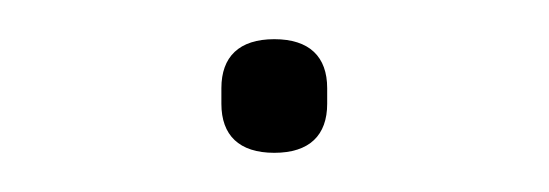

<svg xmlns="http://www.w3.org/2000/svg" viewBox="-20 -73 280 98"><path d="M120 5C138 5 147 -4 147 -20V-28C147 -44 138 -53 120 -53C102 -53 93 -44 93 -28V-20C93 -4 102 5 120 5Z"/></svg>

Font: IBM Plex Devanagari Thin
Style: Regular
Weight: 100
Designer: Mike Abbink, Paul van der Laan, Pieter van Rosmalen, Erin McLaughlin
Foundry: Bold Monday
Version: Version 1.0